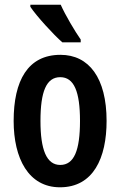

<svg xmlns="http://www.w3.org/2000/svg" viewBox="-20 -786 512 816"><path d="M238 -766H109V-757C135 -718 208 -638 245 -606H323V-618C299 -652 257 -723 238 -766ZM433 -272C433 -455 358 -553 237 -553C98 -553 38 -443 38 -272C38 -113 101 10 235 10C377 10 433 -115 433 -272ZM152 -272C152 -397 177 -458 236 -458C295 -458 320 -396 320 -272C320 -147 295 -85 236 -85C178 -85 152 -149 152 -272Z"/></svg>

Font: Noto Sans Myanmar UI ExtraCondensed SemiBold
Style: Regular
Weight: 600
Width: 2
Designer: Monotype Design Team
Foundry: Monotype Imaging Inc.
Version: Version 2.103